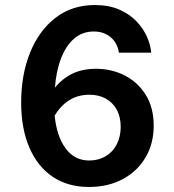

<svg xmlns="http://www.w3.org/2000/svg" viewBox="-20 -730 690 762"><path d="M361 -457Q423 -457 475 -430.5Q527 -404 558.5 -353.5Q590 -303 590 -231Q590 -160 557.5 -105Q525 -50 467 -19Q409 12 333 12Q249 12 189 -28.5Q129 -69 96.5 -144.5Q64 -220 64 -323Q64 -434 99.5 -521.5Q135 -609 200.5 -659.5Q266 -710 356 -710Q413 -710 454.5 -691.5Q496 -673 523 -644Q550 -615 564 -582.5Q578 -550 580 -521H452Q446 -560 419 -582.5Q392 -605 352 -605Q307 -605 274.5 -577Q242 -549 222.5 -499Q203 -449 198 -382Q228 -419 268 -438Q308 -457 361 -457ZM334 -93Q371 -93 399.5 -110Q428 -127 443.5 -157.5Q459 -188 459 -227Q459 -266 443.5 -294.5Q428 -323 400 -338.5Q372 -354 335 -354Q289 -354 254.5 -332Q220 -310 197 -271Q205 -189 240.5 -141Q276 -93 334 -93Z"/></svg>

Font: Azeret Mono Thin Medium
Style: Regular
Weight: 500
Version: Version 1.002